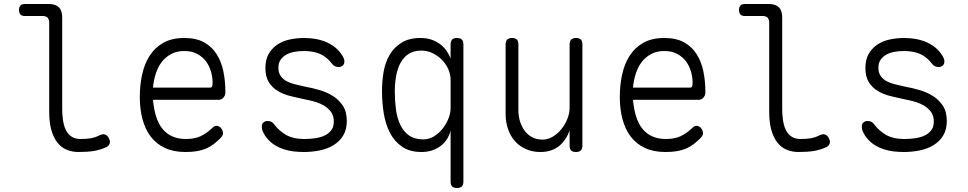

<svg xmlns="http://www.w3.org/2000/svg" viewBox="-20 -750 4840 960"><path d="M291 -209Q291 -128 314 -91.5Q337 -55 382 -55Q410 -55 432.5 -58.5Q455 -62 479 -74Q494 -81 505 -77.5Q516 -74 524 -60Q532 -45 528.5 -33Q525 -21 511 -14Q480 0 448.5 5Q417 10 373 10Q341 10 314 -1Q287 -12 267.5 -36.5Q248 -61 237 -99Q226 -137 226 -191V-637Q226 -653 218 -661.5Q210 -670 193 -670H104Q89 -670 82 -677.5Q75 -685 75 -700Q75 -715 82.5 -722.5Q90 -730 105 -730H224Q258 -730 274.5 -713.5Q291 -697 291 -663Z M1062 -121Q1076 -121 1085.5 -109Q1095 -97 1095 -84Q1095 -78 1092 -72Q1089 -66 1082 -59Q1064 -41 1046.5 -28Q1029 -15 1008.5 -6.5Q988 2 963.5 6Q939 10 907 10Q848 10 805 -10Q762 -30 734 -66.5Q706 -103 692.5 -154Q679 -205 679 -266Q679 -324 690.5 -377Q702 -430 728 -471Q754 -512 796.5 -536Q839 -560 902 -560Q961 -560 1000 -538.5Q1039 -517 1063 -479.5Q1087 -442 1097 -392.5Q1107 -343 1107 -288Q1107 -274 1097.5 -262.5Q1088 -251 1073 -251H745Q749 -204 761 -166.5Q773 -129 793.5 -104.5Q814 -80 843 -67.5Q872 -55 909 -55Q954 -55 983 -69Q1012 -83 1038 -107Q1044 -113 1049 -117Q1054 -121 1062 -121ZM745 -312H1032Q1037 -312 1040 -316.5Q1043 -321 1043 -338Q1043 -364 1035 -392Q1027 -420 1010 -443Q993 -466 966 -480.5Q939 -495 902 -495Q863 -495 835 -479.5Q807 -464 788 -439Q769 -414 758.5 -380.5Q748 -347 745 -312Z M1500 10Q1474 10 1448 7Q1422 4 1398 -4Q1374 -12 1352.5 -25.5Q1331 -39 1313 -61Q1304 -72 1296.5 -87.5Q1289 -103 1289 -116Q1289 -131 1297.5 -138Q1306 -145 1318 -145Q1327 -145 1335.5 -141.5Q1344 -138 1351 -128Q1378 -93 1413 -74Q1448 -55 1500 -55Q1523 -55 1549.5 -58Q1576 -61 1598 -70Q1620 -79 1634.5 -96.5Q1649 -114 1649 -142Q1649 -173 1634 -192Q1619 -211 1597 -223.5Q1575 -236 1549 -243Q1523 -250 1500 -254Q1467 -261 1432.5 -269.5Q1398 -278 1370 -294.5Q1342 -311 1324.5 -338.5Q1307 -366 1307 -410Q1307 -451 1322.5 -479Q1338 -507 1364.5 -525.5Q1391 -544 1426 -552Q1461 -560 1500 -560Q1567 -560 1616 -537.5Q1665 -515 1691 -473Q1697 -464 1699.5 -456.5Q1702 -449 1702 -443Q1702 -430 1694 -422.5Q1686 -415 1673 -415Q1664 -415 1656.5 -418Q1649 -421 1641 -430Q1614 -466 1579.5 -480.5Q1545 -495 1500 -495Q1474 -495 1450.5 -490.5Q1427 -486 1409.5 -475.5Q1392 -465 1382 -449.5Q1372 -434 1372 -411Q1372 -385 1384.5 -368.5Q1397 -352 1416 -342.5Q1435 -333 1457.5 -328Q1480 -323 1500 -318Q1537 -311 1574.5 -300.5Q1612 -290 1643 -271Q1674 -252 1694 -222Q1714 -192 1714 -145Q1714 -102 1696 -72.5Q1678 -43 1648 -24.5Q1618 -6 1579.5 2Q1541 10 1500 10Z M2265 -560Q2282 -560 2289.5 -552Q2297 -544 2297 -527V158Q2297 174 2289.5 182Q2282 190 2265 190Q2248 190 2240.5 182Q2233 174 2233 158V-98Q2221 -48 2181.5 -19Q2142 10 2087 10Q2028 10 1989.5 -17Q1951 -44 1929 -87.5Q1907 -131 1898.5 -185Q1890 -239 1890 -295Q1890 -343 1898 -390.5Q1906 -438 1928 -475.5Q1950 -513 1987.5 -536.5Q2025 -560 2082 -560Q2116 -560 2141 -550.5Q2166 -541 2184 -526.5Q2202 -512 2214 -494Q2226 -476 2233 -458V-527Q2233 -544 2240.5 -552Q2248 -560 2265 -560ZM2086 -497Q2048 -497 2022.5 -480Q1997 -463 1982 -434.5Q1967 -406 1960.5 -369.5Q1954 -333 1954 -292Q1954 -248 1959.5 -205Q1965 -162 1980.5 -128Q1996 -94 2024 -73.5Q2052 -53 2097 -53Q2125 -53 2149.5 -68Q2174 -83 2192.5 -106Q2211 -129 2222 -156.5Q2233 -184 2233 -209V-352Q2233 -378 2221.5 -404Q2210 -430 2190 -450.5Q2170 -471 2143.5 -484Q2117 -497 2086 -497Z M2828 -209V-528Q2828 -544 2836 -552Q2844 -560 2860 -560Q2877 -560 2884.5 -552Q2892 -544 2892 -528V-22Q2892 -6 2884 2Q2876 10 2860 10Q2843 10 2835.5 2Q2828 -6 2828 -22V-98Q2810 -47 2773.5 -18.5Q2737 10 2682 10Q2642 10 2609.5 -4.5Q2577 -19 2554.5 -44.5Q2532 -70 2520 -105Q2508 -140 2508 -182V-528Q2508 -544 2516 -552Q2524 -560 2540 -560Q2557 -560 2564.5 -552Q2572 -544 2572 -528V-199Q2572 -170 2580 -143.5Q2588 -117 2603 -96.5Q2618 -76 2640.5 -64Q2663 -52 2692 -52Q2720 -52 2744.5 -67Q2769 -82 2787.5 -105Q2806 -128 2817 -156Q2828 -184 2828 -209Z M3462 -121Q3476 -121 3485.5 -109Q3495 -97 3495 -84Q3495 -78 3492 -72Q3489 -66 3482 -59Q3464 -41 3446.5 -28Q3429 -15 3408.5 -6.5Q3388 2 3363.5 6Q3339 10 3307 10Q3248 10 3205 -10Q3162 -30 3134 -66.5Q3106 -103 3092.5 -154Q3079 -205 3079 -266Q3079 -324 3090.5 -377Q3102 -430 3128 -471Q3154 -512 3196.5 -536Q3239 -560 3302 -560Q3361 -560 3400 -538.5Q3439 -517 3463 -479.5Q3487 -442 3497 -392.5Q3507 -343 3507 -288Q3507 -274 3497.5 -262.5Q3488 -251 3473 -251H3145Q3149 -204 3161 -166.5Q3173 -129 3193.5 -104.5Q3214 -80 3243 -67.5Q3272 -55 3309 -55Q3354 -55 3383 -69Q3412 -83 3438 -107Q3444 -113 3449 -117Q3454 -121 3462 -121ZM3145 -312H3432Q3437 -312 3440 -316.5Q3443 -321 3443 -338Q3443 -364 3435 -392Q3427 -420 3410 -443Q3393 -466 3366 -480.5Q3339 -495 3302 -495Q3263 -495 3235 -479.5Q3207 -464 3188 -439Q3169 -414 3158.5 -380.5Q3148 -347 3145 -312Z M3891 -209Q3891 -128 3914 -91.5Q3937 -55 3982 -55Q4010 -55 4032.5 -58.5Q4055 -62 4079 -74Q4094 -81 4105 -77.5Q4116 -74 4124 -60Q4132 -45 4128.5 -33Q4125 -21 4111 -14Q4080 0 4048.5 5Q4017 10 3973 10Q3941 10 3914 -1Q3887 -12 3867.5 -36.5Q3848 -61 3837 -99Q3826 -137 3826 -191V-637Q3826 -653 3818 -661.5Q3810 -670 3793 -670H3704Q3689 -670 3682 -677.5Q3675 -685 3675 -700Q3675 -715 3682.5 -722.5Q3690 -730 3705 -730H3824Q3858 -730 3874.5 -713.5Q3891 -697 3891 -663Z M4500 10Q4474 10 4448 7Q4422 4 4398 -4Q4374 -12 4352.5 -25.5Q4331 -39 4313 -61Q4304 -72 4296.5 -87.5Q4289 -103 4289 -116Q4289 -131 4297.5 -138Q4306 -145 4318 -145Q4327 -145 4335.5 -141.5Q4344 -138 4351 -128Q4378 -93 4413 -74Q4448 -55 4500 -55Q4523 -55 4549.5 -58Q4576 -61 4598 -70Q4620 -79 4634.5 -96.5Q4649 -114 4649 -142Q4649 -173 4634 -192Q4619 -211 4597 -223.5Q4575 -236 4549 -243Q4523 -250 4500 -254Q4467 -261 4432.5 -269.5Q4398 -278 4370 -294.5Q4342 -311 4324.5 -338.5Q4307 -366 4307 -410Q4307 -451 4322.5 -479Q4338 -507 4364.5 -525.5Q4391 -544 4426 -552Q4461 -560 4500 -560Q4567 -560 4616 -537.5Q4665 -515 4691 -473Q4697 -464 4699.5 -456.5Q4702 -449 4702 -443Q4702 -430 4694 -422.5Q4686 -415 4673 -415Q4664 -415 4656.5 -418Q4649 -421 4641 -430Q4614 -466 4579.5 -480.5Q4545 -495 4500 -495Q4474 -495 4450.5 -490.5Q4427 -486 4409.5 -475.5Q4392 -465 4382 -449.5Q4372 -434 4372 -411Q4372 -385 4384.5 -368.5Q4397 -352 4416 -342.5Q4435 -333 4457.5 -328Q4480 -323 4500 -318Q4537 -311 4574.5 -300.5Q4612 -290 4643 -271Q4674 -252 4694 -222Q4714 -192 4714 -145Q4714 -102 4696 -72.5Q4678 -43 4648 -24.5Q4618 -6 4579.5 2Q4541 10 4500 10Z"/></svg>

Font: Maple Mono NL ExtraLight
Style: Regular
Weight: 275
Monospace: yes
Designer: subframe7536
Version: Version 7.000